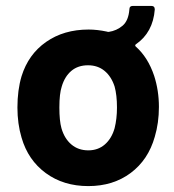

<svg xmlns="http://www.w3.org/2000/svg" viewBox="-20 -622 589 650"><path d="M518 -260Q518 -206 504 -159Q482 -81 422.5 -36.5Q363 8 279 8Q195 8 135 -36Q75 -80 53 -156Q39 -203 39 -258Q39 -317 53 -364Q76 -438 136 -480Q196 -522 280 -522Q309 -522 342 -515Q344 -514 348 -514Q375 -518 395 -535Q415 -552 418 -590Q418 -602 430 -602H492Q504 -602 504 -590Q498 -512 440 -472Q436 -469 439 -465Q481 -428 502 -365Q518 -315 518 -260ZM376 -258Q376 -300 368 -329Q357 -363 334 -382Q311 -401 278 -401Q244 -401 221.5 -382Q199 -363 189 -329Q181 -305 181 -258Q181 -213 188 -188Q198 -153 221.5 -133Q245 -113 279 -113Q312 -113 335 -133Q358 -153 368 -188Q376 -220 376 -258Z"/></svg>

Font: UMi
Style: Bold
Weight: 700
Designer: Peter Middis
Foundry: We Are UMi
Version: Version 1.0